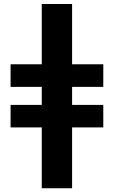

<svg xmlns="http://www.w3.org/2000/svg" viewBox="-20 -769 583 983"><path d="M508.8 -324.2H349.1V-231.9H508.8V-116.7H349.1V194.8H193.8V-116.7H34.2V-231.9H193.8V-324.2H34.2V-439.9H193.8V-748.5H349.1V-439.9H508.8Z"/></svg>

Font: Lato-ExtraBold
Style: Regular
Weight: 500
Designer: Lukasz Dziedzic with Adam Twardoch and Botio Nikoltchev
Foundry: tyPoland Lukasz Dziedzic
Version: ""